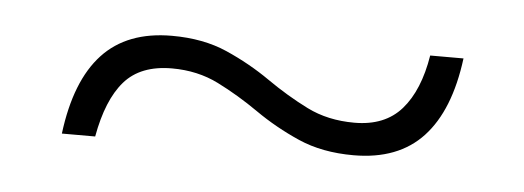

<svg xmlns="http://www.w3.org/2000/svg" viewBox="-26 -434 549 201"><g transform="rotate(5 249.0 -333.5)"><path d="M455 -391Q448 -336 422 -308Q396 -280 349 -280Q316 -280 291 -291Q266 -302 244.5 -317Q223 -332 201 -343Q179 -354 152 -354Q119 -354 102 -334.5Q85 -315 78 -276H43Q50 -332 76 -360Q102 -388 149 -388Q182 -388 207 -377Q232 -366 253.5 -351Q275 -336 297 -325Q319 -314 347 -314Q379 -314 396.5 -334Q414 -354 420 -391Z"/></g></svg>

Font: Kantumruy Pro ExtraLight
Style: Regular
Weight: 250
Version: Version 1.002